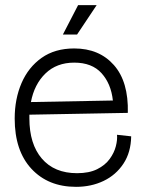

<svg xmlns="http://www.w3.org/2000/svg" viewBox="-20 -712 554 745"><path d="M275 13Q167 13 102 -57Q37 -127 37 -252Q37 -328 63.5 -389.5Q90 -451 141.5 -487.5Q193 -524 268 -524Q365 -524 422 -459.5Q479 -395 476 -274L94 -267Q94 -261 94 -253Q94 -153 142.5 -96.5Q191 -40 279 -40Q326 -40 357 -55.5Q388 -71 405.5 -95Q423 -119 429.5 -144.5Q436 -170 434 -189L489 -183Q488 -121 459 -77Q430 -33 382 -10Q334 13 275 13ZM268 -469Q200 -469 156.5 -427Q113 -385 100 -316L418 -322Q411 -387 374 -428Q337 -469 268 -469ZM279 -578H224L283 -692H355Z"/></svg>

Font: Bricolage Grotesque 48pt ExtraLight
Style: Regular
Weight: 200
Designer: Mathieu Triay
Foundry: Atelier Triay
Version: Version 1.000; ttfautohint (v1.8.4.7-5d5b);gftools[0.9.32]